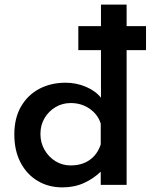

<svg xmlns="http://www.w3.org/2000/svg" viewBox="-20 -800 652 831"><path d="M250 11Q190 11 143 -17Q96 -45 69 -96.5Q42 -148 42 -218Q42 -289 71 -339Q100 -389 150 -415.5Q200 -442 264 -442Q310 -442 351.5 -424.5Q393 -407 417 -377V-780H528V0H416V-57Q385 -27 343.5 -8Q302 11 250 11ZM286 -84Q335 -84 368.5 -108Q402 -132 416 -175V-265Q404 -304 368.5 -329Q333 -354 286 -354Q250 -354 220.5 -336.5Q191 -319 173 -289Q155 -259 155 -220Q155 -182 173 -151Q191 -120 220.5 -102Q250 -84 286 -84ZM319 -687H612V-583H319Z"/></svg>

Font: Synthetic SemiBold
Style: Regular
Weight: 600
Designer: Santiago Orozco
Foundry: Typemade
Version: Version 2.000; ttfautohint (v1.8.4.7-5d5b)